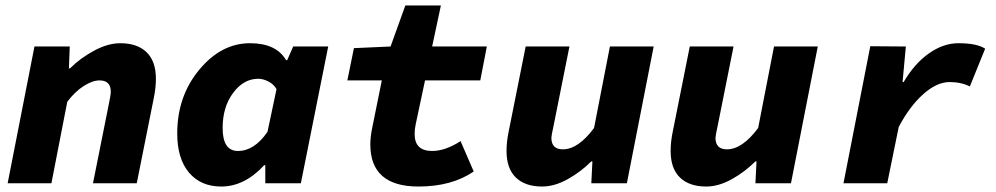

<svg xmlns="http://www.w3.org/2000/svg" viewBox="-20 -670 3640 702"><path d="M8 0 106 -500H235L232 -420H236Q274 -458 324.5 -485Q375 -512 420 -512Q482 -512 516 -479Q550 -446 550 -382Q550 -348 542 -310L480 0H320L378 -290Q385 -322 385 -335Q385 -376 344 -376Q318 -376 286 -355.5Q254 -335 226 -298L168 0Z M789 12Q714 12 671 -39Q628 -90 628 -182Q628 -318 708.5 -415Q789 -512 894 -512Q990 -512 1026 -450H1030L1052 -500H1180L1080 0H950V-66H946Q874 12 789 12ZM850 -118Q910 -118 958 -188L991 -344Q981 -362 961.5 -372Q942 -382 924 -382Q871 -382 832.5 -330.5Q794 -279 794 -202Q794 -118 850 -118Z M1510 12Q1334 12 1334 -142Q1334 -171 1342 -208L1376 -376H1250L1274 -494L1408 -500L1462 -650H1592L1560 -500H1760L1736 -376H1534L1500 -216Q1496 -198 1496 -180Q1496 -118 1560 -118Q1608 -118 1664 -154L1712 -43Q1632 12 1510 12Z M1962 12Q1900 12 1866 -21Q1832 -54 1832 -118Q1832 -152 1840 -190L1902 -500H2062L2004 -210Q1996 -174 1996 -166Q1996 -124 2038 -124Q2094 -124 2152 -202L2210 -500H2370L2272 0H2142L2146 -80H2142Q2103 -41 2055 -14.5Q2007 12 1962 12Z M2562 12Q2500 12 2466 -21Q2432 -54 2432 -118Q2432 -152 2440 -190L2502 -500H2662L2604 -210Q2596 -174 2596 -166Q2596 -124 2638 -124Q2694 -124 2752 -202L2810 -500H2970L2872 0H2742L2746 -80H2742Q2703 -41 2655 -14.5Q2607 12 2562 12Z M3064 0 3162 -501 3292 -500 3280 -370H3284Q3323 -437 3376 -474.5Q3429 -512 3484 -512Q3552 -512 3582 -492L3526 -354Q3494 -370 3452 -370Q3406 -370 3356.5 -326.5Q3307 -283 3266 -206L3224 0Z"/></svg>

Font: TypoPRO Source Code Pro
Style: Italic
Weight: 900
Italic angle: -11°
Monospace: yes
Designer: Paul D. Hunt, Teo Tuominen
Foundry: Adobe Systems Incorporated
Version: Version 1.030;PS 1.0;hotconv 1.0.84;makeotf.lib2.5.63406